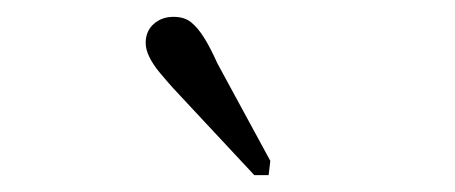

<svg xmlns="http://www.w3.org/2000/svg" viewBox="-20 -827 540 228"><path d="M238 -752Q230 -770 222.5 -782Q215 -794 207 -800.5Q199 -807 186 -807Q172 -807 162.5 -798.5Q153 -790 153 -776Q153 -768 157.5 -759Q162 -750 169.5 -741Q177 -732 185 -723L282 -619H299L301 -636Z"/></svg>

Font: Roboto Serif Thin
Style: Italic
Weight: 250
Italic angle: -10°
Version: Version 1.007